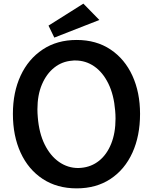

<svg xmlns="http://www.w3.org/2000/svg" viewBox="-20 -1019 844 1057"><path d="M279 -812 247 -878 439 -999 527 -909ZM402 18Q294 18 215 -34Q136 -86 93.5 -178.5Q51 -271 51 -392Q51 -511 93.5 -602.5Q136 -694 215 -746.5Q294 -799 402 -799Q510 -799 588.5 -746.5Q667 -694 709 -602Q751 -510 751 -392Q751 -271 709 -178.5Q667 -86 588.5 -34Q510 18 402 18ZM427 -95Q483 -100 525.5 -134Q568 -168 592 -227.5Q616 -287 616 -366Q616 -377 615.5 -388Q615 -399 614 -410Q607 -497 576.5 -559Q546 -621 499 -653.5Q452 -686 395 -686Q391 -686 386.5 -686Q382 -686 377 -685Q322 -681 279 -647Q236 -613 211 -554.5Q186 -496 186 -417Q186 -407 186.5 -396Q187 -385 188 -374Q195 -286 226 -223.5Q257 -161 305 -127.5Q353 -94 411 -94Q415 -94 419 -94.5Q423 -95 427 -95Z"/></svg>

Font: RocknRoll One
Style: Regular
Weight: 400
Designer: Fontworks Inc.
Foundry: Fontworks Inc.
Version: Version 1.100